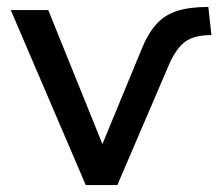

<svg xmlns="http://www.w3.org/2000/svg" viewBox="-20 -533 629 553"><path d="M227 0 11 -504H119L275 -118L386 -387Q405 -435 429.5 -462.5Q454 -490 490 -501.5Q526 -513 580 -513L589 -432Q540 -432 513.5 -413Q487 -394 466 -345L318 0Z"/></svg>

Font: Mulish SemiBold
Style: Regular
Weight: 600
Designer: Vernon Adams
Foundry: Vernon Adams
Version: Version 3.603; ttfautohint (v1.8.3)